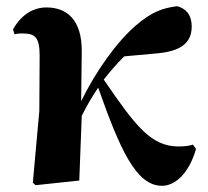

<svg xmlns="http://www.w3.org/2000/svg" viewBox="-20 -583 672 620"><path d="M503 17C545 17 590 -22 613 -102L603 -116C594 -113 579 -110 557 -110C467 -110 417 -177 315 -326C337 -354 359 -379 381 -401L491 -411C560 -418 599 -442 599 -497C599 -538 578 -556 552 -563C504 -557 469 -544 419 -501C356 -447 289 -352 242 -256L244 -416C245 -519 196 -559 130 -559C79 -559 43 -526 22 -488L27 -472C36 -475 45 -475 54 -475C94 -475 108 -461 108 -403L107 -225L86 7L95 15L236 0L244 -209C262 -245 277 -270 297 -300C367 -102 419 17 503 17Z"/></svg>

Font: Noto Serif SC Black
Style: Regular
Weight: 900
Designer: Ryoko NISHIZUKA 西塚涼子 (kana & ideographs); Frank Grießhammer (Latin, Greek & Cyrillic); Wenlong ZHANG 张文龙 (bopomofo); San
Foundry: Adobe
Version: Version 2.001;hotconv 1.1.0;makeotfexe 2.6.0